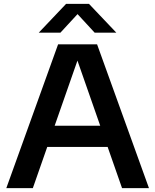

<svg xmlns="http://www.w3.org/2000/svg" viewBox="-20 -968 798 988"><path d="M12.5 0 279 -740H479.5L746.5 0H608L370.5 -679H386.5L149 0ZM188 -212 220 -321H538L570 -212ZM179.5 -800 320 -948H438L578.5 -800H467L366 -909.5H392L291 -800Z"/></svg>

Font: Encode Sans SemiExpanded SemiBold
Style: Regular
Weight: 600
Width: 6
Designer: Multiple Designers
Foundry: Impallari Type
Version: Version 3.002